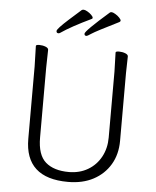

<svg xmlns="http://www.w3.org/2000/svg" viewBox="-61 -961 831 1025"><g transform="rotate(5 355.0 -448.5)"><path d="M175 -680 173 -584V-210Q173 -117 217 -78.5Q261 -40 342 -40Q399 -40 443.5 -66Q488 -92 513 -138Q538 -184 538 -242V-595L535 -697Q535 -704 553 -704Q571 -704 586.5 -698Q602 -692 602 -682L600 -594V-230Q600 -157 567.5 -102.5Q535 -48 477.5 -17.5Q420 13 342 13Q111 13 111 -198V-586L108 -695Q108 -702 126 -702Q144 -702 159.5 -696Q175 -690 175 -680ZM361 -783Q361 -798 487 -908H488Q489 -910 495.5 -910Q502 -910 515 -902.5Q528 -895 537.5 -885Q547 -875 547 -869.5Q547 -864 543 -863V-862Q420 -801 398.5 -786.5Q377 -772 372 -772Q361 -772 361 -783ZM393 -865Q286 -814 231 -776Q227 -773 222 -773Q211 -773 211 -784.5Q211 -796 271.5 -850.5Q332 -905 335.5 -907.5Q339 -910 346 -910Q353 -910 365.5 -903Q378 -896 387.5 -886.5Q397 -877 397 -871.5Q397 -866 393 -865Z"/></g></svg>

Font: LXGW WenKai Lite Light
Style: Regular
Weight: 300
Designer: LXGW / Fontworks Inc.
Foundry: LXGW / Fontworks Inc.
Version: Version 1.511; March 25, 2025